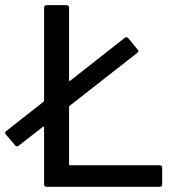

<svg xmlns="http://www.w3.org/2000/svg" viewBox="-41 -720 677 740"><path d="M225.1 -307.1V-86.9Q225.1 -83 229 -83H574.2Q584 -83 584 -73.2V-9.8Q584 0 574.2 0H139.2Q128.9 0 128.9 -9.8V-229Q128.9 -231.4 127.4 -232.2Q126 -232.9 124 -231L30.8 -158.2Q28.3 -155.8 24.9 -155.8Q20 -155.8 17.1 -160.2L-18.1 -201.2Q-21 -204.1 -21 -208Q-21 -212.4 -17.1 -214.8L127 -328.1Q128.9 -330.1 128.9 -333V-689.9Q128.9 -700.2 139.2 -700.2H214.8Q225.1 -700.2 225.1 -689.9V-411.1Q225.1 -408.7 226.3 -408Q227.5 -407.2 230 -409.2L439.9 -574.2Q441.9 -576.2 445.8 -576.2Q451.2 -576.2 454.1 -571.8L488.8 -529.8Q492.2 -526.4 492.2 -522.9Q492.2 -519 487.8 -516.1L227.1 -312Q225.1 -310.1 225.1 -307.1Z"/></svg>

Font: Gruenseis Font Medium
Style: Regular
Weight: 500
Designer: Jeremy Tribby
Foundry: Tribby Type
Version: Version 1.408;Glyphs 3.1.2 (3151)